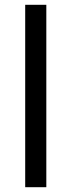

<svg xmlns="http://www.w3.org/2000/svg" viewBox="-20 -780 298 800"><path d="M173 0H85V-760H173Z"/></svg>

Font: Noto Sans Javanese
Style: Regular
Weight: 400
Designer: Monotype Design Team
Foundry: Monotype Imaging Inc.
Version: Version 2.004